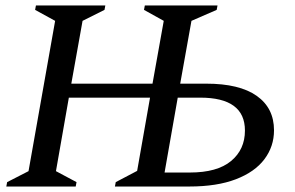

<svg xmlns="http://www.w3.org/2000/svg" viewBox="-20 -680 1076 700"><path d="M3 0 6 -16 84 -56 181 -604 108 -644 111 -660H364L361 -644L281 -604L240 -375H536L577 -604L505 -644L508 -660H773L770 -644L678 -604L637 -375H732Q853 -375 916 -330.5Q979 -286 979 -205Q979 -146 944 -99.5Q909 -53 840 -26.5Q771 0 670 0H399L402 -16L480 -57L527 -324H231L184 -56L259 -16L256 0ZM580 -51H672Q772 -51 822.5 -93Q873 -135 873 -204Q873 -324 710 -324H628Z"/></svg>

Font: Spectral SC Medium
Style: Italic
Weight: 500
Italic angle: -10°
Designer: Jean-Baptiste Levee
Foundry: Production Type
Version: Version 2.001